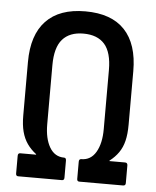

<svg xmlns="http://www.w3.org/2000/svg" viewBox="-50 -706 608 748"><g transform="rotate(5 254.5 -331.5)"><path d="M49 0Q40 0 40 -10V-79Q40 -90 49 -90H111V-92Q90 -108 76 -128Q62 -148 55 -174.5Q48 -201 48 -238V-447Q48 -553 100.5 -608Q153 -663 254 -663Q356 -663 408 -608Q460 -553 460 -447V-238Q460 -201 453.5 -174.5Q447 -148 433 -128Q419 -108 398 -92V-90H459Q469 -90 469 -79V-10Q469 0 459 0H288Q279 0 279 -10V-77Q279 -88 288 -88Q325 -88 345 -122Q365 -156 365 -212V-443Q365 -512 337 -544Q309 -576 254 -576Q200 -576 172 -544Q144 -512 144 -443V-212Q144 -156 164 -122Q184 -88 221 -88Q229 -88 229 -77V-10Q229 0 220 0Z"/></g></svg>

Font: Sofia Sans Condensed SemiBold
Style: Regular
Weight: 600
Designer: Botio Nikoltchev, Ani Petrova
Foundry: lettersoup
Version: Version 4.101